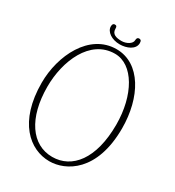

<svg xmlns="http://www.w3.org/2000/svg" viewBox="-228 -1105 1144 1254"><g transform="rotate(30 343.5 -478.0)"><path d="M467 -948C467 -969 458 -972 448 -972C437 -972 431 -964 431 -949C431 -922 392 -900 356 -900C318 -900 282 -908 282 -949C282 -965 279 -972 265 -972C255 -972 248 -965 248 -948C248 -908 296 -875 356 -875C408 -875 467 -899 467 -948ZM86 -400C86 -592 174 -807 362 -807C500 -807 600 -631 600 -410C600 -150 490 -18 342 -18C187 -18 86 -165 86 -400ZM41 -404C41 -110 191 16 340 16C463 16 645 -82 645 -408C645 -639 538 -838 356 -838C151 -838 41 -608 41 -404Z"/></g></svg>

Font: Life Savers
Style: Regular
Weight: 400
Designer: Pablo Impallari, Rodrigo Fuenzalida, Brenda Gallo
Foundry: Pablo Impallari, Rodrigo Fuenzalida, Brenda Gallo
Version: Version 3.000